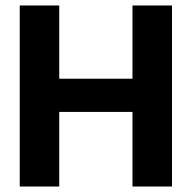

<svg xmlns="http://www.w3.org/2000/svg" viewBox="-20 -680 699 700"><path d="M463 0V-660H607V0ZM52 0V-660H196V0ZM150 -272V-393H532V-272Z"/></svg>

Font: Bricolage Grotesque 72pt
Style: Bold
Weight: 700
Designer: Mathieu Triay
Foundry: Atelier Triay
Version: Version 1.001;gftools[0.9.33.dev8+g029e19f]